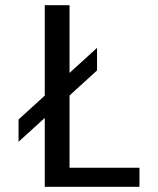

<svg xmlns="http://www.w3.org/2000/svg" viewBox="-20 -720 610 740"><path d="M248 -73.5H517.5V0H152.5V-265.5L51.5 -173.5V-259.5L152.5 -351.5V-700H248V-439L354 -535.5V-448.5L248 -352Z"/></svg>

Font: League Mono Narrow
Style: Regular
Weight: 400
Width: 3
Designer: Tyler Finck
Foundry: The League of Moveable Type / Tyler Finck
Version: Version 2.210